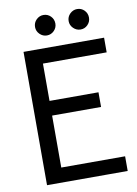

<svg xmlns="http://www.w3.org/2000/svg" viewBox="-95 -938 714 1000"><g transform="rotate(-10 262.0 -438.0)"><path d="M71 0V-705H497V-627.4H130L160 -662V-42L130 -77.6H497.6V0ZM127.4 -352.4V-430H418.9V-352.4ZM206.2 -768.1Q184.6 -768.1 168.5 -784Q152.5 -799.9 152.5 -821.8Q152.5 -844.7 168.5 -860.5Q184.6 -876.3 206.2 -876.3Q228.6 -876.3 244.3 -860.5Q260 -844.7 260 -821.8Q260 -799.9 244.3 -784Q228.6 -768.1 206.2 -768.1ZM384.3 -768.1Q362.7 -768.1 346.4 -784Q330.2 -799.9 330.2 -821.8Q330.2 -844.7 346.4 -860.5Q362.7 -876.3 384.3 -876.3Q406.7 -876.3 422.2 -860.5Q437.8 -844.7 437.8 -821.8Q437.8 -799.9 422.2 -784Q406.7 -768.1 384.3 -768.1Z"/></g></svg>

Font: TikTok Sans Light
Style: Regular
Weight: 300
Version: Version 4.000